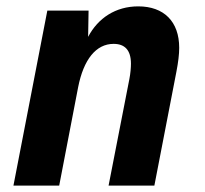

<svg xmlns="http://www.w3.org/2000/svg" viewBox="-20 -580 642 600"><path d="M22 0H165L224.1 -307.1C241.2 -394.5 280.3 -442.9 335 -442.9C369.6 -442.9 389.2 -423.8 389.2 -380.9C389.2 -369.1 387.7 -350.1 384.3 -333L319.3 0H462.4L531.2 -355.5C537.1 -386.2 540 -410.2 540 -430.7C540 -512.7 492.2 -560.1 412.1 -560.1C341.3 -560.1 286.1 -523.4 255.4 -464.8L256.8 -546.9H127.9Z"/></svg>

Font: Hack
Style: Bold Oblique
Weight: 700
Italic angle: -12°
Monospace: yes
Designer: Christopher Simpkins
Foundry: Christopher Simpkins
Version: Version 2.010